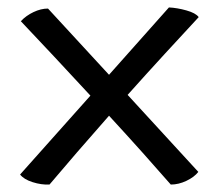

<svg xmlns="http://www.w3.org/2000/svg" viewBox="-20 -515 590 516"><path d="M113 -19Q91 -18 67.5 -25.5Q44 -33 34 -46L223 -258Q173 -312 124.5 -364Q76 -416 36 -458Q50 -473 70 -482.5Q90 -492 109 -492L273 -314L434 -495Q456 -494 481 -487Q506 -480 514 -469Q474 -426 424 -371.5Q374 -317 323 -260L513 -53Q502 -39 481 -29Q460 -19 439 -19Q405 -58 362.5 -105.5Q320 -153 273 -204Q228 -153 186.5 -105Q145 -57 113 -19Z"/></svg>

Font: Vollkorn ExtraBold
Style: Regular
Weight: 800
Designer: Friedrich Althausen
Foundry: Friedrich Althausen
Version: Version 5.000; ttfautohint (v1.8.3)